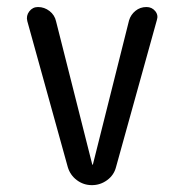

<svg xmlns="http://www.w3.org/2000/svg" viewBox="-20 -540 540 560"><path d="M177.7 -52.7 59.6 -478.5Q55.7 -494.1 65.4 -506.8Q75.2 -519.5 90.8 -519.5Q109.4 -519.5 124.5 -507.8Q139.6 -496.1 143.6 -477.5L249 -60.5Q249 -59.6 250 -59.6Q251 -59.6 251 -60.5L356.4 -480.5Q361.3 -497.1 375 -508.3Q388.7 -519.5 407.2 -519.5Q422.9 -519.5 432.6 -507.8Q442.4 -496.1 437.5 -481.4L318.4 -52.7Q312.5 -29.3 292.5 -14.6Q272.5 0 248 0Q223.6 0 204.1 -14.6Q184.6 -29.3 177.7 -52.7Z"/></svg>

Font: Rounded Mgen+ 2m regular
Style: Regular
Weight: 400
Designer: [Source Han Sans]
Ryoko NISHIZUKA  (kana & ideographs); Paul D. Hunt (Latin, Greek & Cyrillic); Wenlong ZHANG  (bopomofo
Version: Version 1.059.20150602